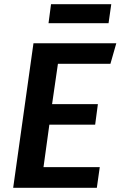

<svg xmlns="http://www.w3.org/2000/svg" viewBox="-20 -898 576 918"><path d="M508 -593H257L229 -400H448L435 -302H216L188 -99H457L443 0H43L140 -691H536ZM212 -787 224 -878H512L499 -787Z"/></svg>

Font: FiraGO Medium
Style: Italic
Weight: 500
Italic angle: -8°
Designer: bBox Type GmbH
Foundry: bBox Type GmbH
Version: Version 1.001